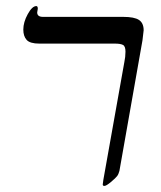

<svg xmlns="http://www.w3.org/2000/svg" viewBox="-20 -609 531 635"><path d="M387.2 -553.2Q424.3 -553.2 439.7 -543Q455.1 -532.7 455.1 -508.8L451.2 -475.6L375 -43.9Q372.1 -32.7 367.2 -26.4Q362.3 -20 346.9 -7.1Q331.5 5.9 325.2 5.9Q319.8 5.9 319.8 1L321.8 -14.2L391.1 -402.8Q395 -420.9 395 -438Q395 -456.1 386.7 -460.4Q378.4 -464.8 359.9 -464.8H109.9Q79.1 -464.8 68.1 -477.1Q57.1 -489.3 57.1 -511.2Q57.1 -535.6 71.8 -562.3Q86.4 -588.9 100.1 -588.9Q105 -588.9 105 -580.1L103 -567.9Q103 -553.2 122.1 -553.2Z"/></svg>

Font: Liberation Serif
Style: Italic
Weight: 400
Italic angle: -16.333°
Designer: Steve Matteson
Foundry: Ascender Corporation
Version: Version 2.1.5